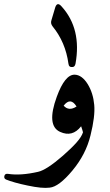

<svg xmlns="http://www.w3.org/2000/svg" viewBox="-108 -669 528 923"><path d="M165 -204Q204 -311 251 -310Q286 -309 314 -264Q340 -221 345 -165Q350 -110 327 -18Q305 73 240 151Q175 229 131 233Q95 238 25 223Q-9 216 -35.5 208.5Q-62 201 -79 194Q-90 189 -87 177Q-84 164 -68 167Q-8 176 75 157Q116 148 195 79Q235 44 259.5 16.5Q284 -11 291 -33Q290 -38 287.5 -45.5Q285 -53 282 -62Q240 -8 181 -35Q114 -65 165 -204ZM260 -157Q231 -204 198 -161Q223 -133 260 -157ZM158 -635Q168 -662 189 -637Q285 -530 255 -363Q252 -348 242 -347Q223 -344 221 -363Q207 -466 145 -542Q134 -556 139 -571Z"/></svg>

Font: Amiri
Style: Bold
Weight: 700
Designer: Khaled Hosny
Version: Version 0.113